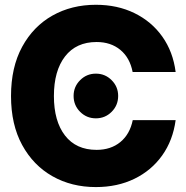

<svg xmlns="http://www.w3.org/2000/svg" viewBox="-20 -759 768 791"><path d="M375 11.7Q274.9 11.7 196 -33Q117.2 -77.6 71.3 -161.6Q25.4 -245.6 25.4 -363.3Q25.4 -481.9 71.3 -566.2Q117.2 -650.4 196 -694.8Q274.9 -739.3 375 -739.3Q463.9 -739.3 534.2 -704.8Q604.5 -670.4 648.7 -608.2Q692.9 -545.9 703.6 -462.4H526.4Q515.1 -521 475.8 -553.5Q436.5 -585.9 377.9 -585.9Q293.9 -585.9 248 -526.6Q202.1 -467.3 202.1 -363.3Q202.1 -259.8 247.8 -200.7Q293.5 -141.6 377.9 -141.6Q436.5 -141.6 475.8 -173.8Q515.1 -206.1 526.9 -264.2H703.6Q692.4 -180.7 648.2 -118.7Q604 -56.6 533.9 -22.5Q463.9 11.7 375 11.7ZM375 -271.5Q336.9 -271.5 310.1 -298.3Q283.2 -325.2 283.2 -363.8Q283.2 -401.9 310.1 -428.7Q336.9 -455.6 375 -455.6Q413.1 -455.6 439.9 -428.7Q466.8 -401.9 466.8 -363.8Q466.8 -325.2 439.9 -298.3Q413.1 -271.5 375 -271.5Z"/></svg>

Font: Inter Display ExtraBold
Style: Regular
Weight: 800
Designer: Rasmus Andersson
Foundry: rsms
Version: Version 4.000;git-a52131595